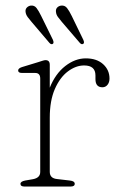

<svg xmlns="http://www.w3.org/2000/svg" viewBox="-20 -684 440 704"><path d="M162.5 -446.5V-362.5Q183 -413.5 219.2 -441.8Q255.5 -470 294.5 -470Q334.5 -470 358 -448.8Q381.5 -427.5 381.5 -396Q381.5 -382 374.2 -373Q367 -364 355.5 -364Q330 -364 330 -394V-407.5Q330 -444 288.5 -444Q258 -444 229 -422.2Q200 -400.5 181.2 -357.8Q162.5 -315 162.5 -252.5V-54Q162.5 -30 189.5 -27.5L236.5 -22Q254 -20 254 -10Q254 0 238.5 0H70Q55 0 55 -10Q55 -18.5 72 -22L101 -27Q127.5 -32 127.5 -53.5V-396Q127.5 -416.5 109 -416.5H61Q46.5 -416.5 46.5 -425.5Q46.5 -433.5 60.5 -438L119.5 -456Q128 -458.5 135.2 -461Q142.5 -463.5 147 -463.5Q162.5 -463.5 162.5 -446.5ZM243 -625.5 285.5 -538Q290.5 -527 285.5 -523.5Q279.5 -519 272.5 -527L206.5 -604Q199.5 -612.5 193 -621Q186.5 -629.5 185.5 -638.5Q183.5 -649 189 -655.5Q194.5 -662 204 -663.5Q217.5 -665 225.8 -654.5Q234 -644 243 -625.5ZM131 -625.5 174 -538Q178.5 -527 174 -523.5Q168 -519 161 -527L95.5 -604Q88 -612.5 81.8 -621Q75.5 -629.5 74 -638.5Q72 -649 77.8 -655.5Q83.5 -662 92.5 -663.5Q106 -665 114 -654.5Q122 -644 131 -625.5Z"/></svg>

Font: Fraunces 9pt Soft Thin
Style: Regular
Weight: 100
Version: Version 1.000;[b76b70a41]